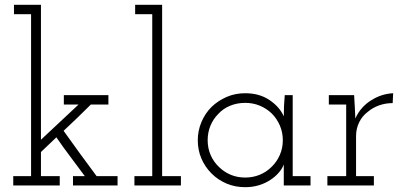

<svg xmlns="http://www.w3.org/2000/svg" viewBox="-20 -770 1687 797"><path d="M35 0H228V-39H150V-139L214 -200Q242 -159 272 -119.5Q302 -80 332 -39H283V0H468V-39H381Q346 -86 312 -132.5Q278 -179 244 -227Q276 -257 301.5 -281.5Q327 -306 357 -336H430V-375H245V-336H306L150 -190V-750H38V-711H109V-39H35Z M731 0V-39H653V-750H541V-711H612V-39H538V0Z M1269 0V-39H1195V-375H1162Q1160 -353 1159 -330.5Q1158 -308 1158 -287Q1141 -326 1099 -354.5Q1057 -383 998 -383Q956 -383 920.5 -367.5Q885 -352 858 -326Q831 -299 816 -263Q801 -227 801 -188Q801 -147 816 -112Q831 -77 858 -50Q885 -23 920.5 -8Q956 7 998 7Q1028 7 1054.5 -1Q1081 -9 1102 -23Q1122 -36 1136.5 -52.5Q1151 -69 1158 -87Q1158 -74 1158 -63.5Q1158 -53 1158 -41V0ZM998 -343Q1030 -343 1058 -331.5Q1086 -320 1108 -299Q1129 -278 1141.5 -249.5Q1154 -221 1154 -188Q1154 -155 1141.5 -126.5Q1129 -98 1107 -77Q1086 -56 1058 -44.5Q1030 -33 998 -33Q966 -33 939 -44Q912 -55 891 -75Q868 -96 855 -125Q842 -154 842 -188Q842 -220 853.5 -248Q865 -276 886 -297Q906 -319 935 -331Q964 -343 998 -343Z M1532 0V-39H1458V-205Q1458 -236 1471 -262.5Q1484 -289 1507 -306Q1527 -323 1553.5 -332.5Q1580 -342 1610 -342L1612 -383Q1589 -382 1566.5 -375Q1544 -368 1523 -355Q1501 -342 1483.5 -322.5Q1466 -303 1455 -278Q1454 -295 1454 -300Q1454 -305 1453 -322L1450 -375H1345V-336H1417V-39H1339V0Z"/></svg>

Font: Josefin Slab Thin
Style: Regular
Weight: 400
Version: Version 2.000